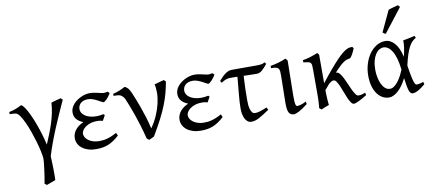

<svg xmlns="http://www.w3.org/2000/svg" viewBox="-88 -1078 3741 1649"><g transform="rotate(-10 1783.0 -253.5)"><path d="M465.8 -453.6Q441.9 -401.4 416.3 -344.5Q390.6 -287.6 366 -228.5Q341.3 -169.4 319.1 -109.6Q296.9 -49.8 279.8 7.3Q280.8 25.4 281.7 52.7Q282.7 80.1 283.4 109.9Q284.2 139.6 283.9 167.7Q283.7 195.8 282.7 215.3Q264.6 222.2 242.9 230Q221.2 237.8 205.1 244.1Q201.7 241.2 197.5 238Q193.4 234.9 186.5 230Q192.9 198.2 198 162.8Q203.1 127.4 207 96.7Q210.9 65.9 212.9 43.5Q214.8 21 214.4 14.6Q212.9 -9.3 204.6 -48.3Q196.3 -87.4 183.1 -132.8Q169.9 -178.2 153.6 -224.9Q137.2 -271.5 119.4 -310.3Q101.6 -349.1 84 -375Q66.4 -400.9 51.3 -405.3Q43 -407.7 33.2 -408.4Q23.4 -409.2 15.1 -409.7Q5.4 -410.2 -4.4 -409.7L-4.9 -429.2Q23.4 -434.6 52 -445.3Q80.6 -456.1 103 -468.8Q111.8 -468.8 124.5 -453.4Q137.2 -438 152.1 -411.4Q167 -384.8 182.6 -348.9Q198.2 -313 213.1 -271.7Q228 -230.5 241.2 -186Q254.4 -141.6 264.2 -97.7Q282.7 -141.6 299.8 -183.8Q316.9 -226.1 330.3 -268.6Q343.8 -311 353.3 -355Q362.8 -398.9 365.7 -445.8Q386.2 -452.1 408.9 -458.5Q431.6 -464.8 450.2 -468.8Z M872.1 -439Q862.8 -422.9 852.8 -410.2Q842.8 -397.5 834 -388.7Q825.2 -379.9 818.4 -375.5Q811.5 -371.1 808.1 -371.1Q802.7 -371.1 789.6 -378.7Q776.4 -386.2 758.8 -395.5Q741.2 -404.8 720.5 -412.4Q699.7 -419.9 680.2 -419.9Q637.2 -419.9 615 -399.4Q592.8 -378.9 592.8 -347.2Q592.8 -332 601.1 -317.1Q609.4 -302.2 626.2 -290.3Q643.1 -278.3 668.2 -270.8Q693.4 -263.2 727.5 -263.2Q740.7 -263.2 757.3 -265.1Q773.9 -267.1 788.6 -270.5L798.3 -260.3L773.4 -214.8Q759.3 -218.8 748.5 -220.5Q737.8 -222.2 726.1 -222.2Q690.9 -222.2 664.6 -213.4Q638.2 -204.6 620.6 -191.4Q603 -178.2 594.2 -163.1Q585.4 -147.9 585.4 -135.3Q585.4 -118.2 595 -102.8Q604.5 -87.4 621.6 -75.2Q638.7 -63 662.1 -55.9Q685.5 -48.8 713.4 -48.8Q730.5 -48.8 747.8 -50.8Q765.1 -52.7 783.7 -57.9Q802.2 -63 823 -71.8Q843.8 -80.6 867.2 -93.8L878.4 -67.9Q853.5 -45.9 831.1 -30.3Q808.6 -14.6 784.7 -4.6Q760.7 5.4 734.4 10Q708 14.6 675.8 14.6Q638.7 14.6 608.2 5.4Q577.6 -3.9 555.7 -20.5Q533.7 -37.1 521.7 -59.8Q509.8 -82.5 509.8 -109.4Q509.8 -130.4 517.1 -149.2Q524.4 -168 537.6 -183.8Q550.8 -199.7 568.6 -212.2Q586.4 -224.6 606.9 -233.4Q570.3 -247.1 549.8 -270.8Q529.3 -294.4 529.3 -330.6Q529.3 -351.1 537.6 -369.4Q545.9 -387.7 559.6 -403.1Q573.2 -418.5 590.8 -430.7Q608.4 -442.9 627.4 -451.4Q646.5 -460 665.3 -464.4Q684.1 -468.8 700.2 -468.8Q721.7 -468.8 739.3 -465.8Q756.8 -462.9 772.2 -459.2Q787.6 -455.6 801 -452.6Q814.5 -449.7 828.1 -449.7Q829.6 -449.7 833.5 -450.4Q837.4 -451.2 842 -451.9Q846.7 -452.6 850.8 -453.4Q855 -454.1 856.4 -454.1Q861.8 -451.7 865 -447.8Q868.2 -443.8 872.1 -439Z M1365.2 -453.6Q1356.4 -403.8 1344 -356.4Q1331.5 -309.1 1311 -256.8Q1290.5 -204.6 1259.3 -143.8Q1228 -83 1182.1 -5.9Q1174.3 -1.5 1160.4 4.6Q1146.5 10.7 1137.2 15.1L1117.7 0Q1103 -60.5 1085.9 -116.5Q1068.8 -172.4 1052.5 -219.5Q1036.1 -266.6 1021.5 -303.2Q1006.8 -339.8 997.1 -362.8Q989.7 -379.9 978.5 -390.1Q967.3 -400.4 958.5 -404.3Q953.1 -406.7 943.4 -408Q933.6 -409.2 924.3 -409.7Q913.1 -410.2 901.4 -409.7V-428.2Q932.1 -435.1 958 -446Q983.9 -457 1005.4 -468.8Q1016.6 -468.8 1031.2 -454.8Q1045.9 -440.9 1061.5 -405.8Q1069.3 -386.7 1083 -353.3Q1096.7 -319.8 1112.3 -276.6Q1127.9 -233.4 1143.6 -182.9Q1159.2 -132.3 1171.4 -79.1Q1205.1 -126.5 1227.3 -177.5Q1249.5 -228.5 1261 -277.3Q1272.5 -326.2 1273.2 -369.6Q1273.9 -413.1 1265.1 -445.8Q1287.6 -452.6 1308.8 -458.3Q1330.1 -463.9 1349.6 -468.8Q1353.5 -466.3 1358.2 -461.2Q1362.8 -456.1 1365.2 -453.6Z M1785.6 -439Q1776.4 -422.9 1766.4 -410.2Q1756.3 -397.5 1747.6 -388.7Q1738.8 -379.9 1731.9 -375.5Q1725.1 -371.1 1721.7 -371.1Q1716.3 -371.1 1703.1 -378.7Q1689.9 -386.2 1672.4 -395.5Q1654.8 -404.8 1634 -412.4Q1613.3 -419.9 1593.8 -419.9Q1550.8 -419.9 1528.6 -399.4Q1506.3 -378.9 1506.3 -347.2Q1506.3 -332 1514.6 -317.1Q1522.9 -302.2 1539.8 -290.3Q1556.6 -278.3 1581.8 -270.8Q1606.9 -263.2 1641.1 -263.2Q1654.3 -263.2 1670.9 -265.1Q1687.5 -267.1 1702.1 -270.5L1711.9 -260.3L1687 -214.8Q1672.9 -218.8 1662.1 -220.5Q1651.4 -222.2 1639.6 -222.2Q1604.5 -222.2 1578.1 -213.4Q1551.8 -204.6 1534.2 -191.4Q1516.6 -178.2 1507.8 -163.1Q1499 -147.9 1499 -135.3Q1499 -118.2 1508.5 -102.8Q1518.1 -87.4 1535.2 -75.2Q1552.2 -63 1575.7 -55.9Q1599.1 -48.8 1627 -48.8Q1644 -48.8 1661.4 -50.8Q1678.7 -52.7 1697.3 -57.9Q1715.8 -63 1736.6 -71.8Q1757.3 -80.6 1780.8 -93.8L1792 -67.9Q1767.1 -45.9 1744.6 -30.3Q1722.2 -14.6 1698.2 -4.6Q1674.3 5.4 1647.9 10Q1621.6 14.6 1589.4 14.6Q1552.2 14.6 1521.7 5.4Q1491.2 -3.9 1469.2 -20.5Q1447.3 -37.1 1435.3 -59.8Q1423.3 -82.5 1423.3 -109.4Q1423.3 -130.4 1430.7 -149.2Q1438 -168 1451.2 -183.8Q1464.4 -199.7 1482.2 -212.2Q1500 -224.6 1520.5 -233.4Q1483.9 -247.1 1463.4 -270.8Q1442.9 -294.4 1442.9 -330.6Q1442.9 -351.1 1451.2 -369.4Q1459.5 -387.7 1473.1 -403.1Q1486.8 -418.5 1504.4 -430.7Q1522 -442.9 1541 -451.4Q1560.1 -460 1578.9 -464.4Q1597.7 -468.8 1613.8 -468.8Q1635.3 -468.8 1652.8 -465.8Q1670.4 -462.9 1685.8 -459.2Q1701.2 -455.6 1714.6 -452.6Q1728 -449.7 1741.7 -449.7Q1743.2 -449.7 1747.1 -450.4Q1751 -451.2 1755.6 -451.9Q1760.3 -452.6 1764.4 -453.4Q1768.6 -454.1 1770 -454.1Q1775.4 -451.7 1778.6 -447.8Q1781.7 -443.8 1785.6 -439Z M2189 -62Q2161.1 -43.5 2138.9 -29.1Q2116.7 -14.6 2097.9 -4.9Q2079.1 4.9 2062.7 9.8Q2046.4 14.6 2030.8 14.6Q2010.3 14.6 1996.1 3.2Q1981.9 -8.3 1973.1 -26.4Q1964.4 -44.4 1960.4 -66.9Q1956.5 -89.4 1956.5 -111.3Q1956.5 -168 1963.6 -238Q1970.7 -308.1 1977.5 -387.2Q1964.8 -387.7 1953.9 -387.9Q1942.9 -388.2 1934.1 -388.2H1914.1Q1894 -388.2 1876.7 -381.6Q1859.4 -375 1835 -359.9L1824.7 -377Q1836.4 -391.1 1849.6 -404.8Q1862.8 -418.5 1877 -429.4Q1891.1 -440.4 1906.2 -447.3Q1921.4 -454.1 1937 -454.1H2155.8Q2180.2 -454.1 2198 -456.8Q2215.8 -459.5 2227.1 -468.8L2240.2 -454.1Q2215.3 -422.4 2193.1 -402.8Q2170.9 -383.3 2145.5 -383.3Q2124.5 -383.3 2094 -384Q2063.5 -384.8 2031.2 -385.7Q2027.3 -321.3 2026.1 -269Q2024.9 -216.8 2024.9 -175.3Q2024.9 -159.7 2026.1 -138.7Q2027.3 -117.7 2032.5 -98.9Q2037.6 -80.1 2047.1 -66.9Q2056.6 -53.7 2073.7 -53.7Q2083 -53.7 2093 -55.4Q2103 -57.1 2115.2 -60.8Q2127.4 -64.5 2142.6 -70.1Q2157.7 -75.7 2177.2 -84Z M2522.9 -53.2Q2478 -18.1 2447.3 -1.7Q2416.5 14.6 2400.4 14.6Q2383.3 14.6 2372.3 7.8Q2361.3 1 2355 -12.9Q2348.6 -26.9 2346.2 -48.3Q2343.8 -69.8 2344.2 -99.1L2348.1 -326.7Q2348.6 -352.1 2347.2 -368.2Q2345.7 -384.3 2338.6 -393.6Q2331.5 -402.8 2316.4 -406.2Q2301.3 -409.7 2274.4 -409.7V-429.2Q2306.2 -434.6 2342.3 -444.6Q2378.4 -454.6 2410.6 -468.8L2426.3 -449.2L2421.4 -147.9Q2420.9 -114.3 2422.4 -94.7Q2423.8 -75.2 2426.8 -65.2Q2429.7 -55.2 2433.8 -52.7Q2438 -50.3 2443.4 -50.3Q2450.7 -50.3 2469 -54.9Q2487.3 -59.6 2518.1 -75.2Z M3038.6 -40Q3018.6 -27.3 3000.7 -17.3Q2982.9 -7.3 2967.8 0Q2952.6 7.3 2941.4 11.2Q2930.2 15.1 2923.8 15.1Q2910.6 15.1 2898.7 -1.7Q2886.7 -18.6 2875.5 -43.9Q2864.3 -69.3 2853.5 -98.9Q2842.8 -128.4 2831.8 -153.8Q2820.8 -179.2 2809.3 -196Q2797.9 -212.9 2785.2 -212.9Q2776.4 -212.9 2765.1 -206.8Q2753.9 -200.7 2742.2 -190.4L2701.2 -142.1Q2701.2 -127.9 2701.9 -109.6Q2702.6 -91.3 2703.6 -72.8Q2704.6 -54.2 2706.1 -38.1Q2707.5 -22 2709 -12.2Q2702.6 -9.8 2693.8 -6.3Q2685.1 -2.9 2675.5 0.7Q2666 4.4 2656.7 8.3Q2647.5 12.2 2640.1 15.1L2621.6 0Q2623 -7.8 2624.3 -20.8Q2625.5 -33.7 2626.2 -49.8Q2627 -65.9 2627.4 -84.7Q2627.9 -103.5 2627.9 -123V-328.6Q2627.9 -355.5 2626.7 -370.6Q2625.5 -385.7 2618.9 -393.6Q2612.3 -401.4 2597.7 -404.5Q2583 -407.7 2556.2 -410.2V-429.7Q2574.2 -432.6 2592.5 -437Q2610.8 -441.4 2627.9 -447Q2645 -452.6 2660.2 -458.3Q2675.3 -463.9 2687.5 -468.8L2701.2 -452.1V-203.1Q2750 -265.6 2787.4 -309.6Q2824.7 -353.5 2852.8 -383.1Q2880.9 -412.6 2901.6 -429.7Q2922.4 -446.8 2938.5 -455.6Q2954.6 -464.4 2967.5 -466.6Q2980.5 -468.8 2993.2 -468.8Q2996.6 -464.4 2998.5 -460.9L3002 -455.6Q3002.4 -454.6 3002.9 -454.1Q2993.2 -430.2 2981.7 -408.9Q2970.2 -387.7 2959 -376Q2942.9 -373.5 2929.2 -369.1Q2915.5 -364.7 2899.7 -354Q2883.8 -343.3 2863.8 -324.5Q2843.8 -305.7 2815.4 -274.4H2819.8Q2835.4 -274.4 2849.4 -257.6Q2863.3 -240.7 2876 -215.8Q2888.7 -190.9 2900.9 -161.4Q2913.1 -131.8 2925 -106.9Q2937 -82 2949 -65.2Q2960.9 -48.3 2973.6 -48.3Q2981.9 -48.3 2988.8 -49.1Q2995.6 -49.8 3002.4 -51.5Q3009.3 -53.2 3016.6 -55.9Q3023.9 -58.6 3033.7 -62Z M3250 -57.6Q3269 -57.6 3287.1 -70.3Q3305.2 -83 3321.3 -103.8Q3337.4 -124.5 3351.1 -150.6Q3364.7 -176.8 3375.5 -203.1Q3362.3 -313.5 3330.3 -365.5Q3298.3 -417.5 3254.9 -417.5Q3236.3 -417.5 3218.3 -406.7Q3200.2 -396 3185.8 -374Q3171.4 -352.1 3162.4 -318.8Q3153.3 -285.6 3153.3 -240.7Q3153.3 -206.1 3159.9 -173.1Q3166.5 -140.1 3179 -114.5Q3191.4 -88.9 3209.2 -73.2Q3227.1 -57.6 3250 -57.6ZM3544.4 -451.2Q3525.9 -440.4 3510.7 -425.3Q3495.6 -410.2 3482.2 -384.8Q3468.8 -359.4 3456.3 -321.8Q3443.8 -284.2 3431.2 -228.5Q3437.5 -187.5 3442.6 -158.7Q3447.8 -129.9 3452.4 -110.6Q3457 -91.3 3461.2 -79.8Q3465.3 -68.4 3469.2 -62.7Q3473.1 -57.1 3477.1 -55.4Q3481 -53.7 3484.9 -53.7Q3492.7 -53.7 3508.1 -56.9Q3523.4 -60.1 3541 -66.9Q3542 -62.5 3543.5 -57.6Q3544.9 -52.7 3546.9 -44.9Q3513.2 -16.1 3484.9 -0.7Q3456.5 14.6 3436 14.6Q3425.8 14.6 3418.5 7.3Q3411.1 0 3405.3 -16.6Q3399.4 -33.2 3394.5 -60.3Q3389.6 -87.4 3384.8 -127Q3347.7 -54.2 3306.9 -19.8Q3266.1 14.6 3231.9 14.6Q3202.6 14.6 3176 1Q3149.4 -12.7 3129.2 -39.8Q3108.9 -66.9 3096.9 -107.4Q3085 -147.9 3085 -201.2Q3085 -253.9 3099.9 -302.5Q3114.7 -351.1 3140.9 -387.9Q3167 -424.8 3202.6 -446.8Q3238.3 -468.8 3280.3 -468.8Q3324.7 -468.8 3360.6 -428.2Q3396.5 -387.7 3415 -307.1Q3424.3 -346.2 3429.9 -382.6Q3435.5 -418.9 3433.6 -447.3Q3444.3 -449.2 3457 -451.7Q3469.7 -454.1 3483.4 -456.8Q3497.1 -459.5 3510.3 -462.4Q3523.4 -465.3 3535.2 -468.8Q3539.1 -463.4 3540.5 -459Q3542 -454.6 3544.4 -451.2ZM3296.4 -529.3Q3292.5 -530.3 3289.6 -531.5Q3286.6 -532.7 3283.7 -534.7Q3280.8 -536.6 3277.8 -539.1Q3274.9 -541.5 3270.5 -545.4L3356.4 -728.5Q3364.3 -731.4 3375 -734.6Q3385.7 -737.8 3397.5 -741.2Q3409.2 -744.6 3420.7 -747.3Q3432.1 -750 3441.4 -752.4L3456.5 -735.4Z"/></g></svg>

Font: Gentium Plus
Style: Regular
Weight: 400
Designer: J. Victor Gaultney, Annie Olsen, Iska Routamaa
Foundry: SIL International
Version: Version 1.510